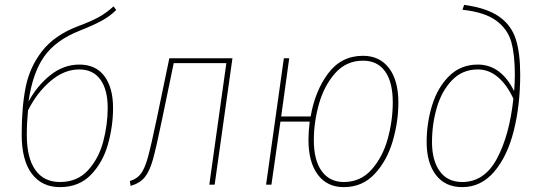

<svg xmlns="http://www.w3.org/2000/svg" viewBox="-20 -758 2209 788"><path d="M444 -315Q444 -240 423 -165.5Q402 -91 353 -40.5Q304 10 226 10Q152 10 110.5 -45Q69 -100 69 -206Q69 -319 85.5 -401Q102 -483 152.5 -548Q203 -613 299 -650Q353 -670 385 -687.5Q417 -705 446 -732L457 -717Q432 -692 398.5 -673.5Q365 -655 307 -632Q210 -594 162 -527Q114 -460 97 -341Q132 -406 186.5 -449.5Q241 -493 306 -493Q373 -493 408.5 -445.5Q444 -398 444 -315ZM422 -315Q422 -390 392 -431.5Q362 -473 305 -473Q243 -473 187 -425Q131 -377 95 -305Q90 -254 90 -204Q90 -110 125 -60.5Q160 -11 226 -11Q297 -11 341 -59Q385 -107 403.5 -176.5Q422 -246 422 -315Z M861 0H839L909 -499H693L646 -272Q621 -151 607.5 -103Q594 -55 574 -30.5Q554 -6 516 5L513 -15Q543 -24 559 -46Q575 -68 588 -116Q601 -164 624 -274L675 -519H934Z M1615 -337Q1615 -258 1591.5 -178Q1568 -98 1517.5 -44Q1467 10 1391 10Q1322 10 1284 -41.5Q1246 -93 1246 -184Q1246 -216 1251 -259H1131L1094 0H1072L1145 -519H1167L1134 -280H1255Q1273 -385 1327 -457Q1381 -529 1470 -529Q1538 -529 1576.5 -478.5Q1615 -428 1615 -337ZM1592 -338Q1592 -421 1560.5 -465Q1529 -509 1470 -509Q1401 -509 1355.5 -457.5Q1310 -406 1289 -331Q1268 -256 1268 -183Q1268 -100 1300.5 -55.5Q1333 -11 1391 -11Q1460 -11 1505.5 -62.5Q1551 -114 1571.5 -189Q1592 -264 1592 -338Z M1731 -175Q1731 -253 1753.5 -326Q1776 -399 1823.5 -446Q1871 -493 1941 -493Q2036 -493 2090 -384Q2093 -419 2093 -451Q2093 -533 2078.5 -585.5Q2064 -638 2017 -673Q1970 -708 1878 -718L1885 -738Q1979 -725 2029 -689.5Q2079 -654 2097 -597Q2115 -540 2115 -452Q2115 -326 2088.5 -221Q2062 -116 2008 -53Q1954 10 1877 10Q1807 10 1769 -40Q1731 -90 1731 -175ZM2087 -353Q2060 -411 2023 -442Q1986 -473 1941 -473Q1878 -473 1835.5 -429Q1793 -385 1773 -317Q1753 -249 1753 -175Q1753 -99 1785 -55Q1817 -11 1877 -11Q1968 -11 2019.5 -107Q2071 -203 2087 -353Z"/></svg>

Font: Fira Sans Condensed Thin
Style: Italic
Weight: 250
Width: 3
Italic angle: -8°
Designer: Carrois Corporate & Edenspiekermann AG
Foundry: Carrois Corporate GbR & Edenspiekermann AG
Version: Version 4.203